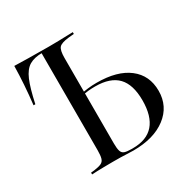

<svg xmlns="http://www.w3.org/2000/svg" viewBox="-133 -698 817 825"><g transform="rotate(-30 275.5 -285.5)"><path d="M197.6 -2.4Q175.8 -2.4 156.5 -2Q137.1 -1.6 121.8 -1.2Q106.5 -0.8 96 0V-8.9L112.1 -10.5Q136.3 -13.7 148.4 -19.4Q160.5 -25 164.5 -38.7Q168.5 -52.4 168.5 -78.2V-201.6H243.5V-67.7Q243.5 -43.5 247.6 -30.6Q251.6 -17.7 263.3 -13.7Q275 -9.7 297.6 -9.7H304Q373.4 -9.7 408.1 -49.6Q442.7 -89.5 442.7 -167.7Q442.7 -246 406.9 -283.5Q371 -321 296 -321Q279 -321 262.1 -319.4Q245.2 -317.7 224.2 -312.9V-321.8Q245.2 -326.6 265.7 -329Q286.3 -331.5 309.7 -331.5Q411.3 -331.5 467.3 -288.3Q523.4 -245.2 523.4 -168.5Q523.4 -91.9 463.3 -46Q403.2 0 300.8 0Q284.7 0 263.7 -1.2Q242.7 -2.4 206.5 -2.4ZM168.5 -201.6V-559.7H171.8Q132.3 -559.7 107.7 -545.2Q83.1 -530.6 66.9 -492.7Q50.8 -454.8 35.5 -383.1H26.6Q32.3 -432.3 35.5 -479Q38.7 -525.8 39.5 -571Q66.9 -570.2 107.3 -569.4Q147.6 -568.5 205.6 -568.5H207.3H210.5Q234.7 -568.5 257.3 -569Q279.8 -569.4 298.4 -570.2Q316.9 -571 329.8 -571V-562.1L303.2 -559.7Q265.3 -555.6 254.4 -543.1Q243.5 -530.6 243.5 -492.7V-201.6Z"/></g></svg>

Font: Playfair 144pt SemiCondensed Light
Style: Regular
Weight: 300
Width: 4
Designer: Claus Eggers Sørensen
Foundry: Claus Eggers Sørensen
Version: Version 2.203